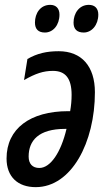

<svg xmlns="http://www.w3.org/2000/svg" viewBox="-20 -761 440 791"><path d="M325 -627C358 -627 385 -658 385 -701C385 -727 370 -741 346 -741C306 -741 283 -706 283 -668C283 -641 297 -627 325 -627ZM165 -627C199 -627 225 -658 225 -701C225 -727 210 -741 187 -741C146 -741 124 -706 124 -668C124 -641 138 -627 165 -627ZM127 10C275 10 371 -175 371 -381C371 -488 316 -550 222 -550C172 -550 133 -541 93 -518L79 -431C126 -458 159 -469 198 -469C249 -469 275 -439 275 -370C275 -348 273 -325 269 -303H261C104 -303 7 -231 7 -108C7 -32 54 10 127 10ZM142 -69C114 -69 98 -86 98 -116C98 -182 139 -230 248 -230H254C231 -133 188 -69 142 -69Z"/></svg>

Font: Noto Sans UI Condensed Medium
Style: Italic
Weight: 500
Width: 3
Italic angle: -12°
Designer: Monotype Design Team
Foundry: Monotype Imaging Inc.
Version: Version 1.901